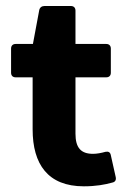

<svg xmlns="http://www.w3.org/2000/svg" viewBox="-20 -622 436 652"><path d="M337.9 -106.4C324.2 -102.5 308.6 -99.6 295.9 -99.6C254.9 -99.6 236.3 -120.1 236.3 -168V-359.4H340.8C350.6 -359.4 356.4 -365.2 356.4 -375V-457C356.4 -466.8 350.6 -472.7 340.8 -472.7H236.3V-585.9C236.3 -595.7 230.5 -601.6 220.7 -601.6H130.9C122.1 -601.6 115.2 -596.7 113.3 -587.9L91.8 -472.7H33.2C23.4 -472.7 17.6 -466.8 17.6 -457V-375C17.6 -365.2 23.4 -359.4 33.2 -359.4H90.8V-182.6C90.8 -64.5 142.6 10.7 264.6 10.7C305.7 10.7 336.9 4.9 361.3 -2C371.1 -3.9 375 -10.7 373 -20.5L356.4 -94.7C354.5 -105.5 347.7 -108.4 337.9 -106.4Z"/></svg>

Font: Ed Sans Neue
Style: Bold
Weight: 700
Designer: Stephen Hutchings
Version: Version 1.004;PS 001.004;hotconv 1.0.88;makeotf.lib2.5.64775